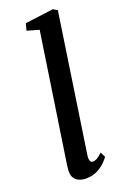

<svg xmlns="http://www.w3.org/2000/svg" viewBox="-158 -870 616 932"><g transform="rotate(-20 150.0 -404.0)"><path d="M160.5 -91Q158.5 -74 162.8 -64.8Q167 -55.5 176 -55.5Q185 -55.5 196.2 -61.2Q207.5 -67 226 -84L239 -57.5Q234 -50 218.8 -34Q203.5 -18 178 -4Q152.5 10 116 10Q98 10 82.5 3.8Q67 -2.5 57.8 -16.2Q48.5 -30 49 -52.5Q49 -57 49.5 -63.8Q50 -70.5 51 -77Q52 -83.5 52.5 -88L151.5 -745.5L90 -763L99 -798.5L245.5 -817.5L267 -805Z"/></g></svg>

Font: Merriweather 20pt Medium
Style: Italic
Weight: 500
Italic angle: -7.8°
Version: Version 2.101